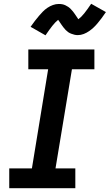

<svg xmlns="http://www.w3.org/2000/svg" viewBox="-20 -997 581 1017"><path d="M29 0V-105H149L235 -630H130V-735H480V-630H361L274 -105H379V0ZM221 -810 142 -855Q154 -872 165 -886.5Q176 -901 186.5 -913Q197 -925 207 -935.5Q217 -946 231 -955.5Q245 -965 260.5 -970.5Q276 -976 291 -976Q301 -976 309.5 -974.5Q318 -973 326.5 -969Q335 -965 341.5 -960.5Q348 -956 355 -949Q362 -942 367 -935.5Q372 -929 376.5 -922.5Q381 -916 386 -908.5Q391 -901 395 -895Q411 -907 426.5 -926.5Q442 -946 463 -977L541 -933Q529 -915 518 -900.5Q507 -886 497 -874Q487 -862 476.5 -852Q466 -842 452.5 -832.5Q439 -823 423.5 -817Q408 -811 392 -811Q383 -811 374.5 -813Q366 -815 357 -818.5Q348 -822 341.5 -826.5Q335 -831 328 -838Q321 -845 316 -852Q311 -859 306.5 -865Q302 -871 297 -879Q292 -887 288 -892Q273 -880 257.5 -860.5Q242 -841 221 -810Z"/></svg>

Font: Iosevka Slab Extrabold
Style: Italic
Weight: 800
Italic angle: -9°
Monospace: yes
Designer: Belleve Invis
Foundry: Belleve Invis
Version: Version 11.1.0; ttfautohint (v1.8.3)